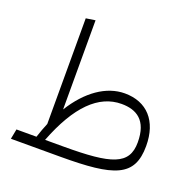

<svg xmlns="http://www.w3.org/2000/svg" viewBox="-130 -889 1052 1028"><g transform="rotate(20 396.0 -375.5)"><path d="M526 -437C421 -437 320 -366 244 -243V-751L191 -743V-141C180 -114 169 -86 160 -57H46L35 0H316C623 0 729 -35 729 -211C729 -354 652 -437 526 -437ZM316 -57H209C293 -274 399 -378 529 -378C614 -378 680 -340 680 -214C680 -85 586 -57 316 -57Z"/></g></svg>

Font: FiraGO Light
Style: Regular
Weight: 300
Designer: bBox Type
Foundry: bBox Type GmbH
Version: Version 1.001;PS 001.001;hotconv 1.0.88;makeotf.lib2.5.64775